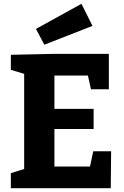

<svg xmlns="http://www.w3.org/2000/svg" viewBox="-20 -989 652 1009"><path d="M470 -194H564L562 0H37V-79L107 -101V-601L37 -622V-701L263 -706H552V-520H458L442 -592H266V-417H472V-311H266V-114H453ZM169 -837 408 -969 466 -853 213 -754Z"/></svg>

Font: Bitter Pro OGT
Style: Bold
Weight: 700
Designer: Sol Matas, and Bitter project Authors
Foundry: Sol Matas
Version: Version 2.110